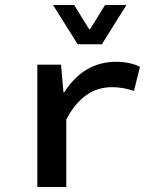

<svg xmlns="http://www.w3.org/2000/svg" viewBox="-20 -751 640 771"><path d="M292 -573.2 192.9 -731H277.8L337.9 -633.8H341.8L401.9 -731H487.8L389.2 -573.2ZM129.9 0V-491.2H225.1L234.9 -379.9H237.8Q315.9 -502.9 446.8 -502.9Q501 -502.9 542 -482.9L518.1 -386.2Q470.2 -401.4 429.2 -400.9Q314 -400.9 246.1 -271V0Z"/></svg>

Font: SourceCodePro-Semibold
Style: Regular
Weight: 600
Monospace: yes
Designer: Paul D. Hunt
Foundry: Adobe Systems Incorporated
Version: Version 1.009;PS 1.000;hotconv 1.0.70;makeotf.lib2.5.5900